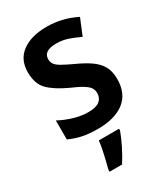

<svg xmlns="http://www.w3.org/2000/svg" viewBox="-191 -638 824 945"><g transform="rotate(-30 221.0 -165.5)"><path d="M406 -156Q406 -74 352.5 -32Q299 10 201 10Q151 10 113.5 2Q76 -6 42 -22V-130Q76 -111 119 -98Q162 -85 202 -85Q246 -85 266 -101Q286 -117 286 -145Q286 -160 279 -173Q272 -186 249 -201Q226 -216 179 -236Q110 -268 75.5 -303Q41 -338 41 -404Q41 -476 93 -514Q145 -552 233 -552Q320 -552 400 -512L362 -420Q329 -436 298 -446.5Q267 -457 232 -457Q160 -457 160 -409Q160 -393 168.5 -380.5Q177 -368 200 -355Q223 -342 266 -322Q308 -303 339.5 -281.5Q371 -260 388.5 -230.5Q406 -201 406 -156ZM291 71Q279 104 259 144.5Q239 185 216 221H145V209Q150 190 156.5 163.5Q163 137 168.5 109.5Q174 82 176 61H291Z"/></g></svg>

Font: Noto Sans Telugu SemiCondensed SemiBold
Style: Regular
Weight: 600
Width: 4
Designer: Jelle Bosma - Monotype Design Team
Foundry: Monotype Imaging Inc.
Version: Version 2.005; ttfautohint (v1.8.4.7-5d5b)